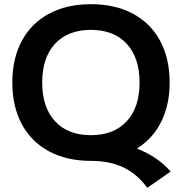

<svg xmlns="http://www.w3.org/2000/svg" viewBox="-20 -760 864 919"><path d="M415 10Q300 10 215 -35.5Q130 -81 84.5 -165.5Q39 -250 39 -365Q39 -480 84.5 -564.5Q130 -649 215 -694.5Q300 -740 415 -740Q531 -740 616 -694.5Q701 -649 746.5 -564.5Q792 -480 792 -365Q792 -259 752 -178Q712 -97 637 -50V-48Q735 -10 797 61L685 139Q637 73 571 41.5Q505 10 415 10ZM415 -113Q525 -113 586.5 -179.5Q648 -246 648 -365Q648 -484 586.5 -550.5Q525 -617 415 -617Q305 -617 243.5 -550.5Q182 -484 182 -365Q182 -246 243.5 -179.5Q305 -113 415 -113Z"/></svg>

Font: Enso
Style: Bold
Weight: 700
Designer: Coji Morishita
Foundry: UNDERFOREST DESIGN
Version: Version 1.000